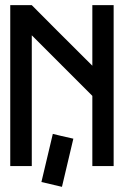

<svg xmlns="http://www.w3.org/2000/svg" viewBox="-20 -640 480 740"><path d="M418 0H335.9V-270.5L102.5 -503.9V0H19.5V-620.1H102.5Q179.7 -542 335.9 -386.7V-620.1H418ZM262.7 -105.5Q248 -43 218.8 80.1Q192.4 74.2 139.6 61.5Q154.3 0 183.6 -124Q210 -117.2 262.7 -105.5Z"/></svg>

Font: mr_KirucoupageG
Style: Regular
Weight: 400
Designer: Jan Henkel
Version: Version 1.00 May 25, 2020, initial release